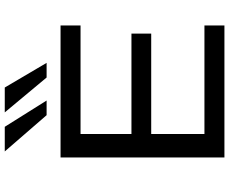

<svg xmlns="http://www.w3.org/2000/svg" viewBox="-100 -886 985 826"><g transform="rotate(-90 393.0 -472.5)"><path d="M129 0V-705H697V-619H230V-400H662V-315H230V-86H697V0ZM473 -765 323 -945H430L536 -765ZM311 -765 155 -945H261L374 -765Z"/></g></svg>

Font: Nunito Sans 7pt Expanded
Style: Regular
Weight: 400
Width: 7
Designer: Vernon Adams
Foundry: Vernon Adams
Version: Version 3.101;gftools[0.9.27]